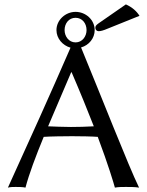

<svg xmlns="http://www.w3.org/2000/svg" viewBox="-20 -851 669 874"><path d="M237 -714C237 -676 265 -644 301 -634C208 -420 113 -210 16 3C28 0 40 0 51 0C62 0 84 0 96 3C112 -58 143 -141 179 -228C204 -230 274 -231 308 -231C346 -231 401 -230 425 -228C474 -97 497 -19 503 3C520 0 536 0 553 0C570 0 596 0 613 3C565 -95 440 -415 349 -635C385 -645 411 -677 411 -714C411 -761 370 -797 324 -797C278 -797 237 -760 237 -714ZM407 -276C374 -274 333 -273 303 -273C274 -273 221 -275 199 -276L304 -522H306C347 -427 380 -345 407 -276ZM553 -831 429 -745C416 -736 414 -731 414 -724C414 -716 420 -709 429 -709C438 -709 450 -712 471 -721L615 -779C602 -800 582 -818 553 -831ZM324 -770C354 -770 374 -745 374 -714C374 -686 355 -658 324 -658C293 -658 274 -686 274 -714C274 -744 293 -770 324 -770Z"/></svg>

Font: Libertinus Sans
Style: Regular
Weight: 400
Designer: Philipp H. Poll, Khaled Hosny
Foundry: Caleb Maclennan
Version: Version 7.050;RELEASE